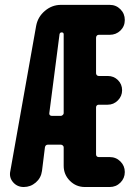

<svg xmlns="http://www.w3.org/2000/svg" viewBox="-20 -750 540 770"><path d="M235.4 -295.9V-612.3Q235.4 -620.1 227.5 -620.1Q220.7 -620.1 218.8 -613.3L177.7 -295.9Q176.8 -292 179.7 -288.6Q182.6 -285.2 188.5 -285.2H223.6Q227.5 -285.2 231.4 -288.6Q235.4 -292 235.4 -295.9ZM376 -610.4Q371.1 -610.4 368.2 -606.9Q365.2 -603.5 365.2 -598.6V-456.1Q365.2 -452.1 368.2 -448.7Q371.1 -445.3 376 -445.3H412.1Q436.5 -445.3 453.1 -428.7Q469.7 -412.1 469.7 -388.2Q469.7 -364.3 452.6 -347.2Q435.5 -330.1 412.1 -330.1H376Q371.1 -330.1 368.2 -327.1Q365.2 -324.2 365.2 -319.3V-130.9Q365.2 -126 368.2 -123Q371.1 -120.1 376 -120.1H419.9Q445.3 -120.1 462.9 -102.5Q480.5 -85 480.5 -60.1Q480.5 -35.2 462.9 -17.6Q445.3 0 419.9 0H320.3Q285.2 0 260.3 -24.9Q235.4 -49.8 235.4 -85V-159.2Q235.4 -164.1 231.4 -167Q227.5 -169.9 223.6 -169.9H172.9Q162.1 -169.9 160.2 -159.2L148.4 -64.5Q144.5 -36.1 123.5 -18.1Q102.5 0 75.2 0Q48.8 0 32.2 -19.5Q15.6 -39.1 21.5 -64.5L125 -646.5Q131.8 -682.6 160.2 -706.5Q188.5 -730.5 224.6 -730.5H419.9Q445.3 -730.5 462.9 -712.9Q480.5 -695.3 480.5 -669.9Q480.5 -644.5 462.9 -627.4Q445.3 -610.4 419.9 -610.4Z"/></svg>

Font: Rounded-X Mgen+ 1m bold
Style: Bold
Weight: 700
Designer: [Source Han Sans]
Ryoko NISHIZUKA  (kana & ideographs); Paul D. Hunt (Latin, Greek & Cyrillic); Wenlong ZHANG  (bopomofo
Version: Version 1.059.20150602